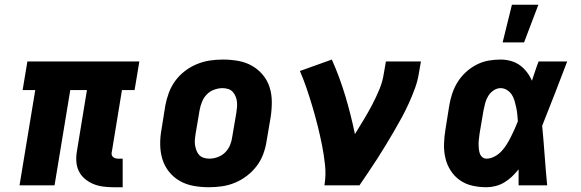

<svg xmlns="http://www.w3.org/2000/svg" viewBox="-20 -778 2440 806"><path d="M455 8Q433 8 411.5 5Q390 2 371 -6Q352 -14 336 -27.5Q320 -41 311 -59.5Q302 -78 300.5 -99.5Q299 -121 303 -144L345 -400H275L209 0H62L128 -400H75L95 -520H565L545 -400H492L450 -144Q448 -137 448.5 -131Q449 -125 453 -120.5Q457 -116 463 -114Q469 -112 475 -112H495V8Z M857 8Q825 8 793.5 2.5Q762 -3 735.5 -18Q709 -33 690 -56.5Q671 -80 662 -109Q653 -138 652.5 -170.5Q652 -203 658 -235L674 -335Q679 -362 689 -389Q699 -416 716 -439Q733 -462 756.5 -480Q780 -498 807 -509Q834 -520 861 -524Q888 -528 916 -528Q948 -528 979.5 -522.5Q1011 -517 1037.5 -502Q1064 -487 1083.5 -463.5Q1103 -440 1112 -411Q1121 -382 1121 -349.5Q1121 -317 1116 -285L1099 -185Q1095 -158 1085 -131Q1075 -104 1057.5 -81Q1040 -58 1016.5 -40Q993 -22 966.5 -11Q940 0 912.5 4Q885 8 857 8ZM859 -112Q876 -112 894 -118.5Q912 -125 925.5 -138.5Q939 -152 946 -169.5Q953 -187 955 -204L972 -304Q974 -316 975 -328.5Q976 -341 974.5 -352.5Q973 -364 968.5 -374.5Q964 -385 956.5 -393Q949 -401 937.5 -404.5Q926 -408 914 -408Q897 -408 879 -401.5Q861 -395 848 -381.5Q835 -368 828 -350.5Q821 -333 818 -316L801 -216Q799 -204 798 -191.5Q797 -179 799 -167.5Q801 -156 805 -145.5Q809 -135 816.5 -127Q824 -119 835.5 -115.5Q847 -112 859 -112Z M1342 0Q1349 -43 1344.5 -85Q1340 -127 1332 -167.5Q1324 -208 1314 -248Q1304 -288 1292.5 -327Q1281 -366 1268 -404.5Q1255 -443 1239 -480L1373 -528Q1406 -454 1429.5 -375.5Q1453 -297 1470 -215Q1489 -246 1507.5 -276.5Q1526 -307 1542.5 -338.5Q1559 -370 1572.5 -402.5Q1586 -435 1591 -468L1600 -520H1747L1738 -468Q1733 -437 1721.5 -406Q1710 -375 1696.5 -345Q1683 -315 1667 -285.5Q1651 -256 1634 -227Q1617 -198 1599.5 -169Q1582 -140 1564 -112Q1546 -84 1527 -56Q1508 -28 1489 0Z M2022 8Q1992 8 1963 1.5Q1934 -5 1910.5 -21.5Q1887 -38 1871.5 -62.5Q1856 -87 1849.5 -115.5Q1843 -144 1844 -174.5Q1845 -205 1850 -235L1866 -335Q1870 -360 1878.5 -385.5Q1887 -411 1901 -433.5Q1915 -456 1935.5 -475Q1956 -494 1980.5 -506.5Q2005 -519 2030.5 -523.5Q2056 -528 2081 -528Q2104 -528 2125 -522Q2146 -516 2162.5 -504Q2179 -492 2192 -475Q2205 -458 2213 -439Q2220 -459 2226.5 -479.5Q2233 -500 2241 -520H2361Q2335 -452 2309 -384.5Q2283 -317 2256 -250Q2262 -187 2266.5 -124.5Q2271 -62 2277 0H2157Q2157 -17 2157 -33.5Q2157 -50 2157 -67Q2144 -51 2129.5 -37Q2115 -23 2097.5 -12.5Q2080 -2 2060.5 3Q2041 8 2022 8ZM2023 -112Q2039 -112 2056 -121Q2073 -130 2085.5 -143.5Q2098 -157 2107.5 -172.5Q2117 -188 2125 -204Q2133 -220 2140.5 -236.5Q2148 -253 2154 -269Q2153 -284 2151.5 -298.5Q2150 -313 2147 -327Q2144 -341 2140 -355Q2136 -369 2128.5 -380.5Q2121 -392 2108.5 -400Q2096 -408 2081 -408Q2066 -408 2052 -398.5Q2038 -389 2029.5 -375Q2021 -361 2017 -346Q2013 -331 2010 -316L1993 -216Q1992 -205 1990.5 -194.5Q1989 -184 1989 -174Q1989 -164 1990 -154Q1991 -144 1994 -134.5Q1997 -125 2004.5 -118.5Q2012 -112 2023 -112ZM2090 -600 2129 -758H2240L2180 -600Z"/></svg>

Font: Iosevka Etoile Heavy
Style: Italic
Weight: 900
Italic angle: -9°
Designer: Belleve Invis
Foundry: Belleve Invis
Version: Version 22.1.2; ttfautohint (v1.8.4)